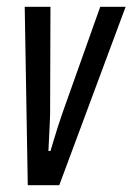

<svg xmlns="http://www.w3.org/2000/svg" viewBox="-20 -547 391 567"><path d="M62 0 53 -527H129L128 -211Q128 -203 127 -183.5Q126 -164 125 -142Q124 -120 123 -101H129Q131 -107 137 -127.5Q143 -148 150.5 -171.5Q158 -195 164 -212L276 -527H351L155 0Z"/></svg>

Font: Archivo ExtraCondensed
Style: Italic
Weight: 400
Width: 2
Italic angle: -10°
Designer: Hector Gatti
Foundry: Omnibus-Type
Version: Version 2.001